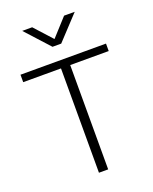

<svg xmlns="http://www.w3.org/2000/svg" viewBox="-155 -931 811 1017"><g transform="rotate(-20 250.5 -422.5)"><path d="M492 -630V-588H275V0H223V-588H10V-630ZM98 -845H154L244 -746L334 -845H394L269 -711H220Z"/></g></svg>

Font: Ek Mukta ExtraLight
Style: Regular
Weight: 275
Designer: Girish Dalvi and Yashodeep Gholap
Foundry: Ek Type
Version: Version 2.538;PS 1.002;hotconv 16.6.51;makeotf.lib2.5.65220;